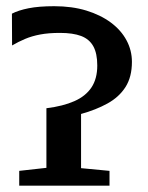

<svg xmlns="http://www.w3.org/2000/svg" viewBox="-20 -584 466 604"><path d="M40.5 0V-46.5L126 -56V-243.5Q178.5 -250 214 -265.8Q249.5 -281.5 267.8 -309Q286 -336.5 286 -378Q286 -416 273.5 -438.5Q261 -461 235.2 -470.8Q209.5 -480.5 168.5 -480.5Q133 -480.5 106.5 -475.5Q80 -470.5 58.8 -461.5Q37.5 -452.5 18 -441L17.5 -541Q37.5 -551.5 69.8 -558Q102 -564.5 150.5 -564.5Q206.5 -564.5 251.5 -550.8Q296.5 -537 328.8 -513Q361 -489 378 -457.2Q395 -425.5 395 -389.5Q395 -342 374.8 -310.2Q354.5 -278.5 318.2 -258.5Q282 -238.5 235 -225.5V-55L324.5 -46.5V0Z"/></svg>

Font: Merriweather 36pt Medium
Style: Regular
Weight: 500
Version: Version 2.100